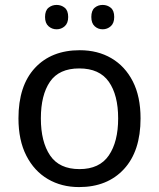

<svg xmlns="http://www.w3.org/2000/svg" viewBox="-20 -750 645 780"><path d="M551 -269Q551 -136 483.5 -63Q416 10 301 10Q230 10 174.5 -22.5Q119 -55 87 -117.5Q55 -180 55 -269Q55 -402 122 -474Q189 -546 304 -546Q377 -546 432.5 -513.5Q488 -481 519.5 -419.5Q551 -358 551 -269ZM146 -269Q146 -174 183.5 -118.5Q221 -63 303 -63Q384 -63 422 -118.5Q460 -174 460 -269Q460 -364 422 -418Q384 -472 302 -472Q220 -472 183 -418Q146 -364 146 -269ZM163 -681Q163 -707 177 -718.5Q191 -730 210 -730Q229 -730 243 -718.5Q257 -707 257 -681Q257 -656 243 -643.5Q229 -631 210 -631Q191 -631 177 -643.5Q163 -656 163 -681ZM351 -681Q351 -707 364.5 -718.5Q378 -730 397 -730Q416 -730 430 -718.5Q444 -707 444 -681Q444 -656 430 -643.5Q416 -631 397 -631Q378 -631 364.5 -643.5Q351 -656 351 -681Z"/></svg>

Font: Noto Sans Phoenician
Style: Regular
Weight: 400
Designer: Monotype Design Team
Foundry: Monotype Imaging Inc.
Version: Version 2.001; ttfautohint (v1.8.4.7-5d5b)